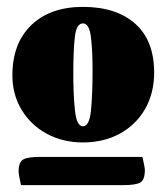

<svg xmlns="http://www.w3.org/2000/svg" viewBox="-20 -694 473 558"><path d="M428 -483Q428 -423 401.5 -377Q375 -331 328 -305.5Q281 -280 221 -280Q163 -280 116.5 -305Q70 -330 43 -374.5Q16 -419 16 -475Q16 -568 71 -621Q126 -674 221 -674Q318 -674 373 -625Q428 -576 428 -483ZM249 -490Q249 -550 244 -588Q239 -626 221 -626Q202 -626 197.5 -586.5Q193 -547 193 -480Q193 -417 198 -372Q203 -327 221 -327Q240 -327 244.5 -374Q249 -421 249 -490ZM34 -194Q34 -223 47.5 -230.5Q61 -238 96 -238H394Q401 -207 401 -200Q401 -171 387.5 -163.5Q374 -156 339 -156H41Q34 -188 34 -194Z"/></svg>

Font: Sansita Black
Style: Regular
Weight: 900
Designer: Pablo Cosgaya
Foundry: Omnibus-Type
Version: Version 1.006; ttfautohint (v1.5)